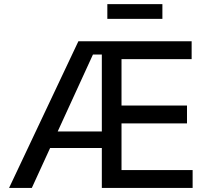

<svg xmlns="http://www.w3.org/2000/svg" viewBox="-20 -932 1039 952"><path d="M24.9 0 368.7 -727.5H930.2V-638.7H582.5V-408.7H907.2V-320.3H582.5V-88.9H935.1V0H484.9V-661.6H440.9L137.7 0ZM193.4 -198.2V-280.3H534.2V-198.2ZM785.2 -911.6V-838.4H512.2V-911.6Z"/></svg>

Font: Inter Cardless
Style: Regular
Weight: 400
Designer: Rasmus Andersson
Foundry: rsms
Version: Version 4.001;git-9221beed3